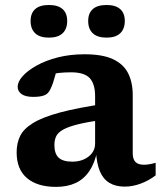

<svg xmlns="http://www.w3.org/2000/svg" viewBox="-20 -718 632 750"><path d="M392 -313 383 -250Q320.5 -241.5 283 -232Q245.5 -222.5 225.8 -211.2Q206 -200 199.2 -185.2Q192.5 -170.5 192.5 -151.5Q192.5 -117.5 209.2 -102Q226 -86.5 262.5 -86.5Q288.5 -86.5 308.5 -95.8Q328.5 -105 340 -120.8Q351.5 -136.5 351.5 -156.5V-342.5Q351.5 -390 330.5 -412.8Q309.5 -435.5 258 -435.5Q231.5 -435.5 211.2 -433.2Q191 -431 174.5 -426.5L205 -464Q201 -442.5 196.5 -426Q192 -409.5 187.5 -395.8Q183 -382 177 -370Q169 -351.5 152.8 -345.5Q136.5 -339.5 110.5 -339.5Q79.5 -339.5 64.2 -350.5Q49 -361.5 49 -379Q49 -398.5 68.2 -420.2Q87.5 -442 122.8 -461.8Q158 -481.5 205.8 -493.8Q253.5 -506 310.5 -506Q380.5 -506 421.5 -486.8Q462.5 -467.5 480.5 -431.8Q498.5 -396 498.5 -346.5V-120Q498.5 -103.5 503.5 -93.5Q508.5 -83.5 518.2 -79Q528 -74.5 543 -74.5Q553 -74.5 564.2 -76.5Q575.5 -78.5 588 -82V-33Q561.5 -12.5 529.8 -0.8Q498 11 467 11Q431.5 11 407.2 -3.8Q383 -18.5 370.2 -48.8Q357.5 -79 355 -126.5L360 -129.5Q350.5 -81.5 329.2 -50Q308 -18.5 275.5 -3.2Q243 12 199 12Q126 12 85.5 -22.2Q45 -56.5 45 -123Q45 -158.5 58.5 -186.5Q72 -214.5 108.8 -237.2Q145.5 -260 214 -278.5Q282.5 -297 392 -313ZM171 -571Q135.5 -571 117.5 -588Q99.5 -605 99.5 -636Q99.5 -666.5 117.5 -682.5Q135.5 -698.5 171 -698.5Q206.5 -698.5 224.5 -682.5Q242.5 -666.5 242.5 -636Q242.5 -605 224.5 -588Q206.5 -571 171 -571ZM396.5 -571Q360.5 -571 342.5 -588Q324.5 -605 324.5 -636Q324.5 -666.5 342.5 -682.5Q360.5 -698.5 396.5 -698.5Q431.5 -698.5 449.5 -682.5Q467.5 -666.5 467.5 -636Q467.5 -605 449.5 -588Q431.5 -571 396.5 -571Z"/></svg>

Font: Newsreader 9pt SemiBold
Style: Regular
Weight: 600
Designer: Hugues Gentile
Foundry: Production Type
Version: Version 1.003